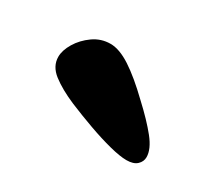

<svg xmlns="http://www.w3.org/2000/svg" viewBox="-49 -892 379 335"><g transform="rotate(30 140.5 -724.0)"><path d="M251 -665Q251 -656 244 -649.5Q237 -643 223 -643Q210 -643 188.5 -648.5Q167 -654 142 -663Q117 -672 93 -682Q65 -694 47.5 -707.5Q30 -721 30 -740Q30 -753 39 -768Q48 -783 63.5 -794Q79 -805 98 -805Q116 -805 139 -790Q162 -775 192 -746Q219 -721 235 -701Q251 -681 251 -665Z"/></g></svg>

Font: DynaPuff Condensed
Style: Regular
Weight: 400
Width: 3
Designer: Toshi Omagari, Jennifer Daniel
Foundry: Google Fonts
Version: Version 2.000